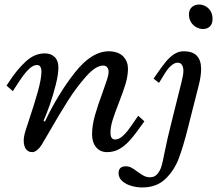

<svg xmlns="http://www.w3.org/2000/svg" viewBox="-20 -661 957 846"><path d="M237.3 -363.8Q237.3 -394 220.7 -409.9Q204.1 -425.8 177.2 -425.8Q132.8 -425.8 94.5 -390.9Q56.2 -356 22 -303.7L8.8 -283.7L36.6 -259.3L46.9 -275.4Q68.8 -309.6 83 -328.9Q97.2 -348.1 112.5 -361.3Q127.9 -374.5 142.6 -374.5Q154.3 -374.5 158.4 -366Q162.6 -357.4 162.6 -347.2Q162.6 -314.5 147 -258.3Q131.3 -202.1 104 -120.6L93.8 -89.4Q84.5 -61.5 84.5 -41Q84.5 -18.1 94.2 -4.4Q104 9.3 122.1 9.3Q132.8 9.3 143.8 0Q154.8 -9.3 162.6 -21.5Q168.5 -30.8 196.3 -78.6Q241.7 -158.2 279.8 -218Q317.9 -277.8 360.1 -325Q402.3 -372.1 434.6 -372.1Q446.8 -372.1 452.6 -363.8Q458.5 -355.5 458.5 -345.2Q458.5 -332 452.4 -312.5Q446.3 -293 432.1 -253.9Q410.6 -196.3 398.2 -152.1Q385.7 -107.9 385.7 -68.8Q385.7 -34.2 403.3 -12.5Q420.9 9.3 452.1 9.3Q481.9 9.3 506.3 -4.6Q530.8 -18.6 553 -43.5Q575.2 -68.4 605.5 -111.8L616.2 -126.5Q606.9 -135.7 588.9 -150.9L581.5 -140.1Q556.6 -103.5 543.7 -86.4Q530.8 -69.3 516.4 -57.9Q502 -46.4 486.8 -46.4Q466.8 -46.4 466.8 -76.7Q466.8 -101.1 475.8 -130.6Q484.9 -160.2 502.9 -206.1Q523.4 -258.3 533.7 -293Q543.9 -327.6 543.9 -358.4Q543.9 -389.6 523.7 -411.6Q503.4 -433.6 460.4 -435.1Q383.8 -435.1 310.1 -341.6Q236.3 -248 177.7 -125L171.9 -128.9Q183.6 -154.3 199 -198.2Q214.4 -242.2 225.8 -287.8Q237.3 -333.5 237.3 -363.8ZM916.5 -578.1Q916.5 -598.1 907.7 -612.3Q898.9 -626.5 885.3 -633.8Q871.6 -641.1 857.4 -641.1Q838.4 -641.1 825.4 -629.6Q812.5 -618.2 812.5 -596.7Q812.5 -577.6 821.8 -563Q831.1 -548.3 845.5 -540.8Q859.9 -533.2 874.5 -533.2Q893.1 -533.2 904.8 -544.2Q916.5 -555.2 916.5 -578.1ZM680.7 -295.9 707.5 -339.4Q721.2 -361.3 735.6 -373Q750 -384.8 762.7 -384.8Q775.9 -384.8 782 -374.5Q788.1 -364.3 788.1 -349.1Q788.1 -331.5 779.8 -299.3L747.1 -168.5L739.7 -138.7Q715.8 -44.9 704.1 15.6L702.1 25.9Q696.8 53.7 691.2 72.5Q685.5 91.3 673.3 105.7Q661.1 120.1 641.6 120.1Q626.5 120.1 614.5 114Q602.5 107.9 585.4 95.2Q569.8 83.5 558.6 77.6Q547.4 71.8 533.2 71.8Q518.6 71.8 510.5 79.3Q502.4 86.9 502.4 101.1Q502.4 123 519.3 137.5Q536.1 151.9 560.1 158.4Q584 165 606.4 165Q669.4 165 708.5 127.7Q747.6 90.3 767.6 37.4Q787.6 -15.6 809.1 -101.1L815.4 -126.5L855 -282.2Q866.2 -325.7 866.2 -356.4Q866.2 -435.1 790 -435.1Q766.1 -435.1 745.8 -421.4Q725.6 -407.7 708.3 -386Q690.9 -364.3 663.6 -324.7Q661.6 -321.3 656.7 -314.5Z"/></svg>

Font: Radley
Style: Italic
Weight: 400
Italic angle: -12°
Designer: Vernon Adams
Foundry: Vernon Adams
Version: Version 1.003; ttfautohint (v1.6)